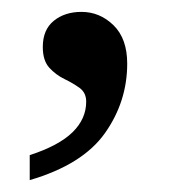

<svg xmlns="http://www.w3.org/2000/svg" viewBox="-20 -149 290 323"><path d="M30 112Q79 96 102 73.5Q125 51 125 22Q125 7 114 -1Q103 -9 88.5 -16Q74 -23 63 -35Q52 -47 52 -70Q52 -99 70.5 -114Q89 -129 117 -129Q148 -129 171 -106.5Q194 -84 194 -42Q194 22 156.5 75Q119 128 30 154Z"/></svg>

Font: Noto Serif Toto
Style: Regular
Weight: 400
Designer: Monotype Design Team
Foundry: Monotype Imaging Inc.
Version: Version 2.001